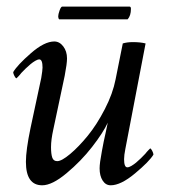

<svg xmlns="http://www.w3.org/2000/svg" viewBox="-20 -549 519 575"><path d="M285.2 -96.7Q287.6 -111.3 290.5 -124.5Q293.5 -137.7 296.9 -153.8Q300.3 -169.9 302.7 -181.6Q289.1 -151.9 255.9 -109.1Q222.7 -66.4 179.4 -30.3Q136.2 5.9 106.4 5.9Q57.6 5.9 57.6 -64.5Q57.6 -99.1 71.3 -165L103.5 -315.4Q107.4 -338.9 107.4 -346.7Q107.4 -371.1 97.7 -371.1Q92.8 -371.1 85.7 -366.9Q78.6 -362.8 71.5 -356.9Q64.5 -351.1 56.9 -343.8Q49.3 -336.4 43.9 -330.6Q39.1 -324.2 34.2 -319.3L29.3 -314.5Q26.9 -314.5 23.2 -321.5Q19.5 -328.6 19.5 -333Q32.2 -354.5 72.5 -389.6Q112.8 -424.8 142.6 -424.8Q158.2 -424.8 169.4 -410.2Q180.7 -395.5 180.7 -374Q180.7 -358.4 173.8 -322.3L139.6 -161.1Q132.8 -130.4 132.8 -108.4Q132.8 -87.9 136.5 -77.1Q140.1 -66.4 151.4 -66.4Q164.6 -66.4 190.2 -87.9Q215.8 -109.4 242.9 -142.6Q270 -175.8 293.9 -222.2Q317.9 -268.6 326.2 -311.5Q329.6 -328.6 336.4 -362.5Q343.3 -396.5 347.7 -418.9Q360.8 -422.9 377.9 -422.9Q400.4 -422.9 416 -418.9L355.5 -103.5Q351.6 -84 351.6 -72.3Q351.6 -47.9 361.3 -47.9Q366.2 -47.9 373.3 -52Q380.4 -56.2 387.5 -62Q394.5 -67.9 402.1 -75.2Q409.7 -82.5 415 -88.4Q419.9 -94.7 424.8 -99.6L429.7 -104.5Q432.1 -104.5 435.8 -97.4Q439.5 -90.3 439.5 -85.9Q427.2 -65.4 384.5 -29.8Q341.8 5.9 311.5 5.9Q296.4 5.9 287.4 -8.3Q278.3 -22.5 278.3 -44.9Q278.3 -60.5 285.2 -96.7ZM362.3 -491.2H157.2Q154.3 -494.1 154.3 -500Q154.3 -505.9 158.4 -517.6Q162.6 -529.3 166.5 -529.3H367.7Q372.1 -529.3 372.1 -522.5Q372.1 -502 362.3 -491.2Z"/></svg>

Font: Amiri
Style: Slanted
Weight: 400
Italic angle: 9°
Designer: Khaled Hosny
Version: Version 000.107